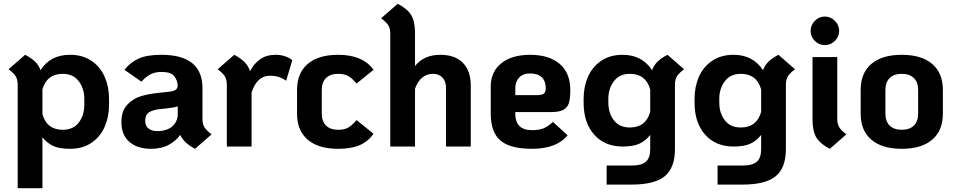

<svg xmlns="http://www.w3.org/2000/svg" viewBox="-20 -770 5020 1009"><path d="M553 -251V-219Q553 -156 530 -103.5Q507 -51 460.5 -19.5Q414 12 348 12Q291 12 258.5 -3.5Q226 -19 203 -49V219H73V-325Q73 -352 62.5 -369Q52 -386 25 -406L112 -482Q145 -465 164.5 -446Q184 -427 193 -401Q244 -482 348 -482Q414 -482 460.5 -450.5Q507 -419 530 -366.5Q553 -314 553 -251ZM423 -251Q423 -305 393.5 -343.5Q364 -382 310 -382Q226 -382 203 -300V-170Q226 -88 310 -88Q365 -88 394 -126Q423 -164 423 -219Z M1092 -64 1005 12Q948 -17 927 -61Q905 -30 867 -9Q829 12 773 12Q702 12 660 -24.5Q618 -61 618 -128Q618 -188 649.5 -220.5Q681 -253 722 -265Q763 -277 813 -282L861 -287Q890 -290 901.5 -297Q913 -304 914 -320Q912 -350 894.5 -371Q877 -392 828 -392Q796 -392 772 -380Q748 -368 723 -341L634 -403Q663 -441 707 -461.5Q751 -482 828 -482Q1044 -482 1044 -307V-145Q1044 -118 1054.5 -101Q1065 -84 1092 -64ZM914 -169V-211Q898 -205 853 -200L823 -197Q789 -194 766 -181.5Q743 -169 743 -135Q743 -109 760 -95Q777 -81 806 -81Q858 -81 886 -106.5Q914 -132 914 -169Z M1516 -454 1484 -346Q1463 -360 1444 -366Q1425 -372 1397 -372Q1331 -372 1302 -284V0H1172V-325Q1172 -352 1161.5 -369Q1151 -386 1124 -406L1211 -482Q1245 -464 1265 -444Q1285 -424 1294 -396Q1314 -435 1347 -458.5Q1380 -482 1428 -482Q1480 -482 1516 -454Z M1541 -173V-297Q1541 -386 1597 -434Q1653 -482 1757 -482Q1887 -482 1943 -403L1854 -331Q1830 -359 1810 -370.5Q1790 -382 1757 -382Q1716 -382 1693.5 -360Q1671 -338 1671 -297V-173Q1671 -132 1693.5 -110Q1716 -88 1757 -88Q1790 -88 1810 -99.5Q1830 -111 1854 -139L1943 -67Q1915 -27 1871 -7.5Q1827 12 1757 12Q1653 12 1597 -36Q1541 -84 1541 -173Z M2454 -320V0H2324V-308Q2324 -342 2305.5 -362Q2287 -382 2256 -382Q2190 -382 2161 -304V0H2031V-593Q2031 -620 2020.5 -637Q2010 -654 1983 -674L2070 -750Q2121 -724 2141 -690.5Q2161 -657 2161 -597V-423Q2207 -482 2294 -482Q2371 -482 2412.5 -440Q2454 -398 2454 -320Z M2886 -129 2963 -59Q2905 12 2776 12Q2661 12 2610 -31.5Q2559 -75 2559 -173V-316Q2559 -393 2614.5 -437.5Q2670 -482 2766 -482Q2865 -482 2921 -434.5Q2977 -387 2977 -296Q2977 -252 2969.5 -228Q2962 -204 2940 -192.5Q2918 -181 2876 -181H2688V-172Q2688 -86 2776 -86Q2813 -86 2836 -95.5Q2859 -105 2886 -129ZM2688 -306V-270H2802Q2828 -270 2838 -278Q2848 -286 2848 -306Q2848 -344 2827 -364Q2806 -384 2766 -384Q2729 -384 2708.5 -362.5Q2688 -341 2688 -306Z M3575 -406Q3548 -386 3537.5 -369Q3527 -352 3527 -325V14Q3527 112 3473.5 156Q3420 200 3300 200H3168V100H3300Q3351 100 3374 80Q3397 60 3397 14V-61Q3374 -31 3341.5 -15.5Q3309 0 3252 0Q3158 0 3102.5 -62.5Q3047 -125 3047 -231V-251Q3047 -314 3070 -366.5Q3093 -419 3139.5 -450.5Q3186 -482 3252 -482Q3354 -482 3407 -401Q3416 -427 3435.5 -446Q3455 -465 3488 -482ZM3397 -182V-300Q3374 -382 3290 -382Q3236 -382 3206.5 -343.5Q3177 -305 3177 -251V-231Q3177 -176 3206 -138Q3235 -100 3290 -100Q3374 -100 3397 -182Z M4158 -406Q4131 -386 4120.5 -369Q4110 -352 4110 -325V14Q4110 112 4056.5 156Q4003 200 3883 200H3751V100H3883Q3934 100 3957 80Q3980 60 3980 14V-61Q3957 -31 3924.5 -15.5Q3892 0 3835 0Q3741 0 3685.5 -62.5Q3630 -125 3630 -231V-251Q3630 -314 3653 -366.5Q3676 -419 3722.5 -450.5Q3769 -482 3835 -482Q3937 -482 3990 -401Q3999 -427 4018.5 -446Q4038 -465 4071 -482ZM3980 -182V-300Q3957 -382 3873 -382Q3819 -382 3789.5 -343.5Q3760 -305 3760 -251V-231Q3760 -176 3789 -138Q3818 -100 3873 -100Q3957 -100 3980 -182Z M4240 -608Q4240 -638 4262 -660.5Q4284 -683 4315 -683Q4345 -683 4367.5 -660.5Q4390 -638 4390 -608Q4390 -577 4367.5 -555Q4345 -533 4315 -533Q4284 -533 4262 -555Q4240 -577 4240 -608ZM4250 -141V-470H4380V-145Q4380 -118 4390.5 -101Q4401 -84 4428 -64L4341 12Q4290 -14 4270 -47.5Q4250 -81 4250 -141Z M4503 -173V-297Q4503 -386 4559 -434Q4615 -482 4719 -482Q4823 -482 4879 -434Q4935 -386 4935 -297V-173Q4935 -84 4879 -36Q4823 12 4719 12Q4615 12 4559 -36Q4503 -84 4503 -173ZM4805 -173V-297Q4805 -338 4782.5 -360Q4760 -382 4719 -382Q4678 -382 4655.5 -360Q4633 -338 4633 -297V-173Q4633 -132 4655.5 -110Q4678 -88 4719 -88Q4760 -88 4782.5 -110Q4805 -132 4805 -173Z"/></svg>

Font: KoHo
Style: Bold
Weight: 700
Designer: Cadson Demak & Katatrad Team
Foundry: Cadson Demak Co.,Ltd.
Version: Version 1.000; ttfautohint (v1.6)